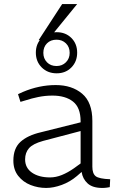

<svg xmlns="http://www.w3.org/2000/svg" viewBox="-20 -921 571 948"><path d="M208 7Q168 7 131 -7.5Q94 -22 70 -52.5Q46 -83 46 -128Q46 -189 81.5 -221Q117 -253 182 -268L378 -317V-322Q378 -390 340.5 -419.5Q303 -449 239 -449Q203 -449 169 -442Q135 -435 108 -426L81 -418L69 -456L93 -467Q133 -484 173.5 -492.5Q214 -501 255 -501Q335 -501 385.5 -458.5Q436 -416 436 -324V-98Q436 -64 452.5 -51Q469 -38 524 -36L522 3Q517 4 507 5.5Q497 7 485 7Q437 7 412.5 -15.5Q388 -38 383 -72L360 -52Q326 -23 285 -8Q244 7 208 7ZM227 -45Q256 -45 285.5 -57Q315 -69 345 -90L378 -114V-274L192 -225Q142 -211 123 -189Q104 -167 104 -134Q104 -92 138 -68.5Q172 -45 227 -45ZM260 -559Q215 -559 186 -588Q157 -617 157 -661Q157 -705 186 -733.5Q215 -762 260 -762Q304 -762 332.5 -733.5Q361 -705 361 -661Q361 -617 332.5 -588Q304 -559 260 -559ZM259 -595Q287 -595 305.5 -613.5Q324 -632 324 -660Q324 -689 305.5 -707Q287 -725 259 -725Q230 -725 212 -707Q194 -689 194 -660Q194 -632 212 -613.5Q230 -595 259 -595ZM171 -723 287 -901H361L216 -723Z"/></svg>

Font: REM ExtraLight
Style: Regular
Weight: 250
Designer: Octavio Pardo
Foundry: Ashler Design
Version: Version 1.005;gftools[0.9.28]